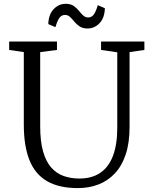

<svg xmlns="http://www.w3.org/2000/svg" viewBox="-20 -956 778 984"><path d="M379 8Q282.5 8 221.2 -27.5Q160 -63 131 -135.2Q102 -207.5 102 -318V-689L27 -700V-743H272V-700L186 -689V-309Q186 -231.5 200.8 -179.8Q215.5 -128 242.5 -97.5Q269.5 -67 306.2 -54Q343 -41 387 -41Q451 -41 494.2 -70.5Q537.5 -100 559.2 -158Q581 -216 581 -301V-688L498 -700V-743H720V-700L644 -689V-305Q644 -223.5 624.2 -164.5Q604.5 -105.5 568.5 -67.2Q532.5 -29 484.2 -10.5Q436 8 379 8ZM428.5 -810Q404 -810 388.2 -820.5Q372.5 -831 361.2 -844.8Q350 -858.5 339 -869Q328 -879.5 313 -879.5Q293 -879.5 282 -860.8Q271 -842 264 -817L227.5 -832.5Q229 -882 255 -909.2Q281 -936.5 316.5 -936.5Q341.5 -936.5 357 -926Q372.5 -915.5 383.8 -901.5Q395 -887.5 406 -877Q417 -866.5 432 -866.5Q452 -866.5 463.2 -885.5Q474.5 -904.5 481 -929.5L517.5 -914Q516 -864 490 -837Q464 -810 428.5 -810Z"/></svg>

Font: Merriweather Light
Style: Regular
Weight: 300
Version: Version 2.100